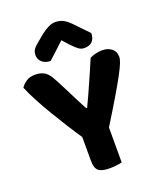

<svg xmlns="http://www.w3.org/2000/svg" viewBox="-153 -938 876 1043"><g transform="rotate(-20 284.5 -417.0)"><path d="M555 -544Q555 -532 546.5 -510Q538 -488 517 -449Q496 -410 460.5 -350Q425 -290 371 -203V-1Q360 2 340.5 4.5Q321 7 300 7Q253 7 235 -9Q217 -25 217 -65V-204Q191 -242 161 -289.5Q131 -337 102 -385.5Q73 -434 48 -481Q23 -528 8 -565Q19 -582 39.5 -596Q60 -610 90 -610Q125 -610 147 -595.5Q169 -581 189 -541Q191 -538 199 -522.5Q207 -507 217.5 -486.5Q228 -466 240 -442Q252 -418 262.5 -397.5Q273 -377 281 -362Q289 -347 291 -344H296Q312 -377 325.5 -407Q339 -437 352 -466.5Q365 -496 378.5 -526.5Q392 -557 407 -593Q423 -601 442.5 -605.5Q462 -610 479 -610Q511 -610 533 -593Q555 -576 555 -544ZM290 -737Q267 -716 243.5 -693.5Q220 -671 197 -651Q168 -651 149 -667Q130 -683 130 -708Q130 -728 139.5 -741.5Q149 -755 173 -774L208 -803Q234 -823 253.5 -832Q273 -841 292 -841Q316 -841 335.5 -831.5Q355 -822 375 -802L456 -718Q456 -686 439.5 -670Q423 -654 394 -654Q375 -654 360 -665.5Q345 -677 322 -701Z"/></g></svg>

Font: Baloo Paaji 2
Style: Bold
Weight: 700
Designer: Shuchita Grover, Noopur Datye and Ek Type
Foundry: Ek Type
Version: Version 1.640;hotconv 1.0.111;makeotfexe 2.5.65597; ttfautoh